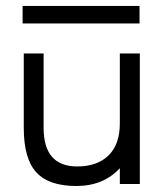

<svg xmlns="http://www.w3.org/2000/svg" viewBox="-20 -620 561 647"><path d="M451.2 -439.9V0H383.8V-53.2Q328.6 6.8 236.8 6.8Q145 6.8 102.5 -39.1Q60.1 -85 60.1 -189V-439.9H127V-189Q127 -59.1 240.2 -59.1Q308.1 -59.1 346.2 -96.7Q384.3 -134.3 383.8 -206.1V-439.9ZM56.2 -600.1H450.2V-541H56.2Z"/></svg>

Font: Arcon-Regular
Style: Regular
Weight: 400
Designer: M. Zarth
Foundry: martin zarth - visuelle & digitale kommunikation
Version: Version 1.131;PS 001.131;hotconv 1.0.70;makeotf.lib2.5.58329